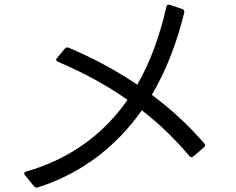

<svg xmlns="http://www.w3.org/2000/svg" viewBox="-20 -811 1040 846"><path d="M130 10C135 15 140 17 146 15C340 -47 492 -165 605 -325C679 -268 749 -201 815 -123C820 -117 826 -117 832 -122L879 -162C885 -167 885 -173 880 -179C810 -261 731 -332 649 -393C712 -500 760 -623 792 -757C793 -764 790 -769 783 -771L728 -790C720 -792 715 -789 713 -781C684 -652 642 -537 585 -438C485 -505 382 -559 282 -601C276 -603 270 -602 266 -597L231 -555C225 -549 227 -542 235 -539C341 -494 445 -439 542 -371C435 -218 287 -110 95 -55C87 -53 84 -46 90 -39Z"/></svg>

Font: LINE Seed JP App_OTF Regular
Style: Regular
Weight: 400
Designer: LY Corporation & Fontrix & Fontworks
Version: Version 1.002